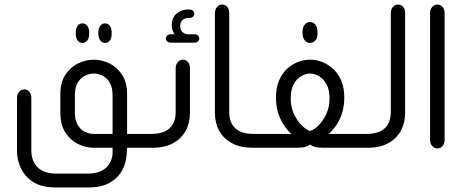

<svg xmlns="http://www.w3.org/2000/svg" viewBox="-20 -651 2033 846"><path d="M343 -462Q330 -462 322 -472.5Q314 -483 314 -502V-507Q314 -527 322 -537.5Q330 -548 343 -548Q356 -548 364.5 -537.5Q373 -527 373 -507V-502Q373 -483 364.5 -472.5Q356 -462 343 -462ZM443 -462Q430 -462 422 -472.5Q414 -483 413 -502V-507Q414 -527 422 -537.5Q430 -548 443 -548Q456 -548 464 -537.5Q472 -527 472 -507V-502Q472 -483 464 -472.5Q456 -462 443 -462ZM476 0H393Q358 0 324 -16.5Q290 -33 268 -67Q246 -101 246 -153V-235Q246 -288 268 -321.5Q290 -355 324 -371.5Q358 -388 393 -388Q429 -388 462.5 -371.5Q496 -355 518 -321.5Q540 -288 540 -235V-61H653V0H540L538 32Q536 66 518.5 99Q501 132 464.5 153.5Q428 175 369 175H226Q164 175 126.5 151Q89 127 72 90Q55 53 55 16V-219Q55 -236 64.5 -246.5Q74 -257 87 -257Q101 -257 109.5 -246.5Q118 -236 118 -219V16Q118 28 122 44.5Q126 61 137.5 77Q149 93 171.5 103.5Q194 114 231 114H363Q399 114 421 104.5Q443 95 455 80Q467 65 471.5 50Q476 35 476 25ZM476 -61V-231Q476 -266 463.5 -287Q451 -308 432 -317.5Q413 -327 393 -327Q374 -327 354.5 -317.5Q335 -308 322.5 -287Q310 -266 310 -231V-156Q310 -121 322.5 -100Q335 -79 354.5 -70Q374 -61 393 -61Z M750 -500Q737 -515 737 -539Q737 -574 758.5 -591.5Q780 -609 805 -609H814Q825 -609 830.5 -603.5Q836 -598 836 -590Q836 -583 830.5 -577.5Q825 -572 814 -572H809Q796 -572 785 -563Q774 -554 774 -536Q774 -519 784.5 -509.5Q795 -500 809 -500H836Q847 -500 852.5 -494.5Q858 -489 858 -481Q858 -474 852.5 -468.5Q847 -463 836 -463H733Q723 -463 717 -468.5Q711 -474 711 -481Q711 -489 717 -494.5Q723 -500 733 -500ZM641 0V-61H647Q701 -61 727.5 -86Q754 -111 754 -157V-350Q754 -367 763.5 -377.5Q773 -388 786 -388Q800 -388 808.5 -377.5Q817 -367 817 -350V-154Q817 -109 798 -74.5Q779 -40 742.5 -20Q706 0 653 0Z M1103 0H1092Q1039 0 1002 -20Q965 -40 946 -74.5Q927 -109 927 -154V-593Q927 -610 936.5 -620.5Q946 -631 959 -631Q973 -631 981.5 -620.5Q990 -610 990 -593V-157Q990 -111 1016.5 -86Q1043 -61 1097 -61H1103Z M1346 -462Q1331 -462 1322 -474Q1313 -486 1313 -505V-510Q1313 -529 1322 -541.5Q1331 -554 1346 -554Q1361 -554 1370 -541.5Q1379 -529 1379 -510V-505Q1380 -486 1370.5 -474Q1361 -462 1346 -462ZM1091 0V-61H1264Q1250 -73 1234 -95Q1218 -117 1207 -149Q1196 -181 1196 -222Q1196 -264 1209 -295Q1222 -326 1243.5 -346.5Q1265 -367 1292 -377.5Q1319 -388 1346 -388Q1374 -388 1400.5 -377.5Q1427 -367 1449 -346.5Q1471 -326 1484 -295Q1497 -264 1497 -222Q1497 -181 1486 -149Q1475 -117 1459 -95Q1443 -73 1429 -61H1601V0H1406Q1382 0 1369 -3.5Q1356 -7 1346 -14Q1337 -7 1324 -3.5Q1311 0 1286 0ZM1346 -74Q1364 -79 1384 -99Q1404 -119 1418 -149.5Q1432 -180 1432 -216Q1432 -256 1418.5 -280Q1405 -304 1385.5 -315.5Q1366 -327 1346 -327Q1327 -327 1307 -315.5Q1287 -304 1274 -280Q1261 -256 1261 -216Q1261 -180 1275 -149.5Q1289 -119 1309 -99Q1329 -79 1346 -74Z M1589 0V-61H1595Q1649 -61 1675.5 -86Q1702 -111 1702 -157V-593Q1702 -610 1711.5 -620.5Q1721 -631 1734 -631Q1748 -631 1756.5 -620.5Q1765 -610 1765 -593V-154Q1765 -109 1746 -74.5Q1727 -40 1690.5 -20Q1654 0 1601 0Z M1875 -593Q1875 -610 1884.5 -620.5Q1894 -631 1907 -631Q1921 -631 1930 -620.5Q1939 -610 1939 -593V-35Q1939 -18 1930 -7.5Q1921 3 1907 3Q1894 3 1884.5 -7.5Q1875 -18 1875 -35Z"/></svg>

Font: Beiruti
Style: Regular
Weight: 400
Version: Version 1.00